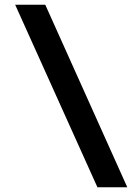

<svg xmlns="http://www.w3.org/2000/svg" viewBox="-20 -750 586 810"><path d="M44 -730H171L517 40H391Z"/></svg>

Font: Mplus 1p Bold
Style: Bold
Weight: 700
Version: Version 1.061